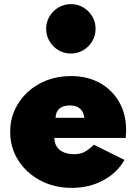

<svg xmlns="http://www.w3.org/2000/svg" viewBox="-20 -898 672 934"><path d="M329 16Q244 16 176.2 -20Q108.5 -56 69 -117.8Q29.5 -179.5 29.5 -257Q29.5 -314.5 52 -363.8Q74.5 -413 114.5 -450Q154.5 -487 208.2 -507.5Q262 -528 325 -528Q405 -528 465.2 -494.8Q525.5 -461.5 559.5 -402.2Q593.5 -343 593.5 -264.5Q593.5 -258 593.2 -252.2Q593 -246.5 591.5 -227H244.5Q244.5 -202.5 256 -184.8Q267.5 -167 289.2 -157.5Q311 -148 341 -148Q369 -148 389.2 -158Q409.5 -168 436.5 -194L585.5 -120Q549.5 -56.5 481.2 -20.2Q413 16 329 16ZM250.5 -325H390.5Q387.5 -345.5 378.5 -358.8Q369.5 -372 355 -378.5Q340.5 -385 319.5 -385Q297.5 -385 282.2 -378Q267 -371 259 -357.8Q251 -344.5 250.5 -325ZM325 -637.5Q292 -637.5 264.5 -653.8Q237 -670 220.8 -697.5Q204.5 -725 204.5 -758Q204.5 -791 220.8 -818.2Q237 -845.5 264.5 -861.8Q292 -878 325 -878Q358 -878 385.2 -861.8Q412.5 -845.5 428.8 -818.2Q445 -791 445 -758Q445 -725 428.8 -697.5Q412.5 -670 385.2 -653.8Q358 -637.5 325 -637.5Z"/></svg>

Font: Spartan Thin Black
Style: Regular
Weight: 900
Version: Version 1.004